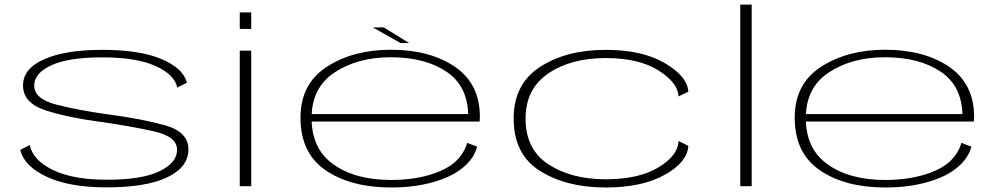

<svg xmlns="http://www.w3.org/2000/svg" viewBox="-20 -805 4332 830"><path d="M440.5 5Q612.5 5 703.5 -38.8Q794.5 -82.5 794.5 -159.5Q794.5 -236 690.5 -264.2Q586.5 -292.5 447.5 -310.5Q317.5 -328.5 222.8 -353Q128 -377.5 128 -435Q128 -489 202.2 -523Q276.5 -557 422.5 -557Q568.5 -557 651.2 -520.2Q734 -483.5 746.5 -426.5L788 -447.5Q771.5 -510.5 677.5 -550Q583.5 -589.5 423 -589.5Q262.5 -589.5 171 -549Q79.5 -508.5 79.5 -435.5Q79.5 -359 178.5 -327.5Q277.5 -296 412.5 -278.5Q547 -259.5 646.2 -237Q745.5 -214.5 745.5 -157.5Q745.5 -101.5 669.8 -64.8Q594 -28 441.5 -28Q296 -28 208.8 -70.2Q121.5 -112.5 109 -178L67.5 -157Q85 -85.5 183.2 -40.2Q281.5 5 440.5 5Z M1016.5 0H1066V-586H1016.5ZM1016.5 -751.5V-680H1066V-751.5Z M1671 5.5V-27Q1515 -27 1421.5 -94.5Q1327 -160.5 1327 -295Q1327 -426 1426 -491.5Q1525.5 -557.5 1669.5 -557.5Q1818 -557.5 1911 -494.5Q2000 -434.5 2004 -312H1318V-279.5H2053.5Q2054.5 -290 2054.5 -300Q2054.5 -442.5 1946.5 -516.5Q1837.5 -590 1669.5 -590Q1508 -590 1394 -517Q1279 -443.5 1279 -296Q1279 -142.5 1389 -68Q1498 5.5 1671 5.5ZM1671 -27V5.5Q1772 5.5 1853.5 -18Q1935 -41 1983 -82Q2030.5 -122 2042.5 -171L1999.5 -187.5Q1987.5 -143 1948.5 -106Q1908 -69.5 1833.5 -48Q1759.5 -27 1671 -27ZM1711.5 -619H1748.5L1639 -686.5H1591.5Z M2598 5.5Q2756 5.5 2854 -49.5Q2952 -104.5 2955.5 -174.5L2913 -195.5Q2911.5 -133 2826.5 -81.5Q2741.5 -30 2598 -30Q2450 -30 2351 -94.5Q2252 -159 2252 -292.5Q2252 -420.5 2349.8 -487.2Q2447.5 -554 2598 -554Q2742.5 -554 2827 -500.2Q2911.5 -446.5 2913 -388L2955.5 -408.5Q2952 -474.5 2854.2 -532Q2756.5 -589.5 2598 -589.5Q2428.5 -589.5 2314.5 -515.8Q2200.5 -442 2200.5 -292.5Q2200.5 -137.5 2314.5 -66Q2428.5 5.5 2598 5.5Z M3180 0H3229.5V-785H3180Z M3807.5 5.5V-27Q3651.5 -27 3558 -94.5Q3463.5 -160.5 3463.5 -295Q3463.5 -426 3562.5 -491.5Q3662 -557.5 3806 -557.5Q3954.5 -557.5 4047.5 -494.5Q4136.5 -434.5 4140.5 -312H3454.5V-279.5H4190Q4191 -290 4191 -300Q4191 -442.5 4083 -516.5Q3974 -590 3806 -590Q3644.5 -590 3530.5 -517Q3415.5 -443.5 3415.5 -296Q3415.5 -142.5 3525.5 -68Q3634.5 5.5 3807.5 5.5ZM3807.5 -27V5.5Q3908.5 5.5 3990 -18Q4071.5 -41 4119.5 -82Q4167 -122 4179 -171L4136 -187.5Q4124 -143 4085 -106Q4044.5 -69.5 3970 -48Q3896 -27 3807.5 -27Z"/></svg>

Font: Anybody ExtraExpanded ExtraLight
Style: Regular
Weight: 250
Width: 8
Version: Version 1.113;gftools[0.9.25]